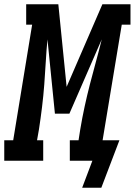

<svg xmlns="http://www.w3.org/2000/svg" viewBox="-62 -755 633 902"><path d="M324 127 372 0H266V-96H307L315 -147Q324 -201 335.5 -254Q347 -307 360.5 -359.5Q374 -412 388.5 -464.5Q403 -517 416 -570L264 -221H196L161 -570Q156 -517 153 -464Q150 -411 146 -358Q142 -305 135.5 -252Q129 -199 121 -147L112 -96H141V0H-42V-96H0L89 -639H61V-735H212L251 -347L419 -735H551V-639H510L420 -96H499L414 127Z"/></svg>

Font: Iosevka Slab Oblique
Style: Bold
Weight: 700
Italic angle: -9°
Monospace: yes
Designer: Belleve Invis
Foundry: Belleve Invis
Version: Version 11.1.1; ttfautohint (v1.8.3)